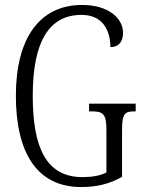

<svg xmlns="http://www.w3.org/2000/svg" viewBox="-20 -744 581 774"><path d="M307 10C372 10 422 -3 472 -31V-221C472 -287 484 -295 522 -295H527V-326H339V-295H349C393 -295 409 -287 409 -223V-49C386 -36 351 -30 313 -30C167 -30 112 -147 112 -358C112 -575 177 -684 309 -684C395 -684 425 -620 425 -554C457 -554 476 -574 476 -612C476 -669 419 -724 311 -724C139 -724 44 -589 44 -358C44 -130 128 10 307 10Z"/></svg>

Font: Noto Serif Georgian ExtraCondensed Light
Style: Regular
Weight: 300
Width: 2
Designer: Monotype Design Team, Akaki Razmadze
Foundry: Google LLC
Version: Version 2.003